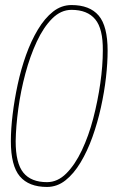

<svg xmlns="http://www.w3.org/2000/svg" viewBox="-20 -730 447 760"><path d="M166 10Q94 10 58.5 -32Q23 -74 23 -171Q23 -219 30 -277Q37 -335 50 -395.5Q63 -456 83 -512Q103 -568 130 -613Q157 -658 190 -684Q223 -710 263 -710Q335 -710 370.5 -668.5Q406 -627 406 -529Q406 -481 399.5 -423.5Q393 -366 379.5 -305Q366 -244 346 -188Q326 -132 299 -87Q272 -42 239 -16Q206 10 166 10ZM166 -9Q208 -9 242.5 -43.5Q277 -78 304 -135Q331 -192 349 -261Q367 -330 377 -400Q387 -470 387 -530Q388 -616 357 -653.5Q326 -691 263 -691Q221 -691 186.5 -656.5Q152 -622 125.5 -565Q99 -508 80.5 -439Q62 -370 52.5 -300Q43 -230 42 -171Q42 -84 72.5 -46.5Q103 -9 166 -9Z"/></svg>

Font: Georama SemiCondensed Thin
Style: Italic
Weight: 100
Width: 4
Italic angle: -9°
Designer: Jean-Baptiste Levee
Foundry: Production Type
Version: Version 1.000